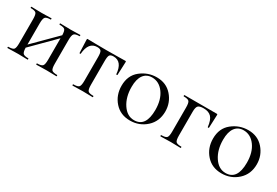

<svg xmlns="http://www.w3.org/2000/svg" viewBox="23 -969 2237 1552"><g transform="rotate(30 1141.0 -193.0)"><path d="M488 -12Q490 -12 490 -6Q490 0 488 0Q476 0 444.5 -1Q413 -2 396 -2Q377 -2 344.5 -1Q312 0 301 0Q298 0 298 -6Q298 -12 301 -12Q340 -12 351.5 -25Q363 -38 363 -81V-283L157 -76Q158 -36 169.5 -24Q181 -12 219 -12Q221 -12 221 -6Q221 0 219 0Q207 0 175.5 -1Q144 -2 127 -2Q108 -2 76 -1Q44 0 32 0Q29 0 29 -6Q29 -12 32 -12Q72 -12 83 -24.5Q94 -37 94 -81V-305Q94 -349 83 -361.5Q72 -374 33 -374Q30 -374 30 -380Q30 -386 33 -386Q45 -386 76.5 -385Q108 -384 127 -384Q144 -384 176 -385Q208 -386 219 -386Q221 -386 221 -380Q221 -374 219 -374Q180 -374 168.5 -360.5Q157 -347 157 -303V-105L363 -311Q362 -351 351 -362.5Q340 -374 302 -374Q299 -374 299 -380Q299 -386 302 -386Q314 -386 345.5 -385Q377 -384 396 -384Q414 -384 445 -385Q476 -386 488 -386Q490 -386 490 -380Q490 -374 488 -374Q449 -374 437.5 -360.5Q426 -347 426 -303V-81Q426 -37 437 -24.5Q448 -12 488 -12Z M639 0Q636 0 636 -6Q636 -12 639 -12Q679 -12 690.5 -24.5Q702 -37 702 -81V-303Q702 -343 693.5 -356.5Q685 -370 657 -370Q576 -370 567 -256Q567 -254 561.5 -254Q556 -254 556 -256Q556 -270 553.5 -314.5Q551 -359 551 -378Q551 -384 552 -385.5Q553 -387 559 -387Q563 -387 620.5 -386Q678 -385 731 -385Q785 -385 843.5 -386Q902 -387 907 -387Q913 -387 914 -385.5Q915 -384 915 -378Q915 -359 912.5 -314.5Q910 -270 910 -256Q910 -254 904.5 -254Q899 -254 899 -256Q890 -370 809 -370Q781 -370 772.5 -356.5Q764 -343 764 -303V-81Q764 -37 775 -24.5Q786 -12 826 -12Q828 -12 828 -6Q828 0 826 0Q814 0 782.5 -1Q751 -2 734 -2Q716 -2 684 -1Q652 0 639 0Z M1180 13Q1091 13 1036.5 -48.5Q982 -110 982 -198Q982 -294 1048 -346.5Q1114 -399 1197 -399Q1285 -399 1339 -337.5Q1393 -276 1393 -193Q1393 -101 1330.5 -44Q1268 13 1180 13ZM1208 -6Q1317 -6 1317 -164Q1317 -260 1273.5 -319.5Q1230 -379 1164 -379Q1113 -379 1085 -341Q1057 -303 1057 -230Q1057 -135 1100 -70.5Q1143 -6 1208 -6Z M1761 -386Q1767 -386 1768 -384.5Q1769 -383 1769 -377Q1769 -358 1766.5 -314Q1764 -270 1764 -256Q1764 -254 1758.5 -254Q1753 -254 1753 -256Q1746 -319 1721.5 -345Q1697 -371 1649 -371Q1610 -371 1597.5 -357Q1585 -343 1585 -303V-81Q1585 -37 1596 -24.5Q1607 -12 1647 -12Q1649 -12 1649 -6Q1649 0 1647 0Q1635 0 1603.5 -1Q1572 -2 1555 -2Q1536 -2 1504 -1Q1472 0 1460 0Q1457 0 1457 -6Q1457 -12 1460 -12Q1500 -12 1511 -24.5Q1522 -37 1522 -81V-305Q1522 -349 1511 -361.5Q1500 -374 1461 -374Q1458 -374 1458 -380Q1458 -386 1461 -386Z M2034 13Q1945 13 1890.5 -48.5Q1836 -110 1836 -198Q1836 -294 1902 -346.5Q1968 -399 2051 -399Q2139 -399 2193 -337.5Q2247 -276 2247 -193Q2247 -101 2184.5 -44Q2122 13 2034 13ZM2062 -6Q2171 -6 2171 -164Q2171 -260 2127.5 -319.5Q2084 -379 2018 -379Q1967 -379 1939 -341Q1911 -303 1911 -230Q1911 -135 1954 -70.5Q1997 -6 2062 -6Z"/></g></svg>

Font: Cormorant Garamond Book
Style: Regular
Weight: 500
Designer: Christian Thalmann (Catharsis Fonts)
Version: Version 1.000;PS 002.000;hotconv 1.0.88;makeotf.lib2.5.64775